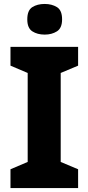

<svg xmlns="http://www.w3.org/2000/svg" viewBox="-20 -951 447 971"><path d="M375 0H33V-95L120 -132V-582L33 -619V-714H375V-619L287 -582V-132L375 -95ZM206 -931Q169 -931 143.5 -915Q118 -899 118 -853Q118 -809 143.5 -792.5Q169 -776 206 -776Q242 -776 268 -792.5Q294 -809 294 -853Q294 -899 268 -915Q242 -931 206 -931Z"/></svg>

Font: Noto Sans UI Extra
Style: Regular
Weight: 800
Designer: Monotype Design Team
Foundry: Monotype Imaging Inc.
Version: Version 1.901